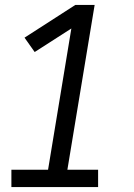

<svg xmlns="http://www.w3.org/2000/svg" viewBox="-20 -755 540 775"><path d="M26 0V-70H174L268 -640L120 -545L79 -603L284 -735H362L252 -70H376V0Z"/></svg>

Font: Iosevka SS04
Style: Italic
Weight: 400
Italic angle: -9°
Monospace: yes
Designer: Belleve Invis
Foundry: Belleve Invis
Version: Version 19.0.0; ttfautohint (v1.8.4)